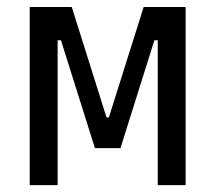

<svg xmlns="http://www.w3.org/2000/svg" viewBox="-20 -538 626 558"><path d="M66.4 0V-517.6H188.5L289.6 -196.8H296.4L397.5 -517.6H519.5V0H438.5V-420.9H428.7L330.1 -107.4H255.9L157.2 -420.9H147.5V0Z"/></svg>

Font: CaskaydiaMono NF SemiLight
Style: Regular
Weight: 350
Designer: Aaron Bell
Foundry: Saja Typeworks
Version: Version 2111.001; ttfautohint (v1.8.4);Nerd Fonts 3.1.1